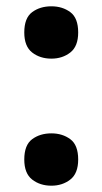

<svg xmlns="http://www.w3.org/2000/svg" viewBox="-20 -576 325 609"><path d="M57 -473Q57 -519 82 -537.5Q107 -556 143 -556Q178 -556 203 -537.5Q228 -519 228 -473Q228 -429 203 -409.5Q178 -390 143 -390Q107 -390 82 -409.5Q57 -429 57 -473ZM57 -70Q57 -116 82 -134.5Q107 -153 143 -153Q178 -153 203 -134.5Q228 -116 228 -70Q228 -26 203 -6.5Q178 13 143 13Q107 13 82 -6.5Q57 -26 57 -70Z"/></svg>

Font: BC Sans
Style: Bold
Weight: 700
Designer: Monotype Design Team
Province of B.C.
Foundry: Monotype Imaging Inc.
Version: Version 2.000;GOOG;noto-source:20170915:90ef993387c0